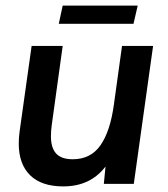

<svg xmlns="http://www.w3.org/2000/svg" viewBox="-20 -657 599 686"><path d="M47 -144Q47 -165 50 -187L93 -493H204L165 -211Q162 -190 162 -170Q162 -129 180.5 -108.5Q199 -88 240 -88Q304 -88 339 -138Q374 -188 387 -284L416 -493H527L458 0H351L357 -62Q303 9 206 9Q128 9 87.5 -31Q47 -71 47 -144ZM204 -637H472L457 -572H190Z"/></svg>

Font: Hanken Grotesk SemiBold
Style: Italic
Weight: 600
Italic angle: -8°
Designer: Alfredo Marco Pradil
Foundry: Hanken Design Co.
Version: Version 3.014